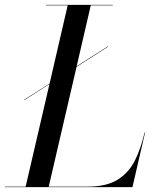

<svg xmlns="http://www.w3.org/2000/svg" viewBox="-65 -770 646 790"><path d="M35 -360 139 -426 213.5 -748H124V-750H399V-748H308.5L250.5 -497.5L380 -580V-578L250 -495L135.5 -2H295Q373.5 -2 419.8 -31.2Q466 -60.5 490.8 -111Q515.5 -161.5 530 -225H532L480 0H-45V-2H40.5L138.5 -424L35 -358Z"/></svg>

Font: Bodoni* 96pt
Style: Italic
Weight: 400
Italic angle: -13°
Version: Version 2.3